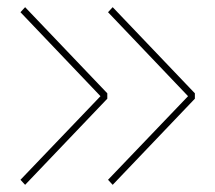

<svg xmlns="http://www.w3.org/2000/svg" viewBox="-20 -539 600 535"><path d="M279 -279V-264L50 -24L37 -38L260 -271L37 -505L50 -519ZM523 -279V-264L294 -24L281 -38L504 -271L281 -505L294 -519Z"/></svg>

Font: Georama Extended Thin
Style: Regular
Weight: 100
Width: 7
Designer: Jean-Baptiste Levee
Foundry: Production Type
Version: Version 1.000